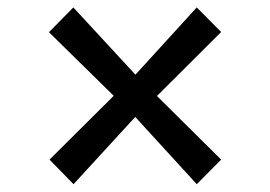

<svg xmlns="http://www.w3.org/2000/svg" viewBox="-20 -560 709 504"><path d="M278.5 -308.5 108.5 -475.5 172.5 -540.5 335.5 -364 496.5 -540.5 560.5 -476 392 -308 560.5 -141 496.5 -76.5 335 -253 173 -76.5 110 -141Z"/></svg>

Font: Merriweather 60pt ExtraBold
Style: Regular
Weight: 800
Version: Version 2.100